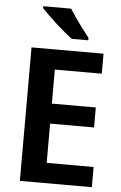

<svg xmlns="http://www.w3.org/2000/svg" viewBox="-62 -981 645 1023"><g transform="rotate(5 261.0 -469.0)"><path d="M469 0H84V-714H469V-607H218V-425H453V-318H218V-108H469ZM276 -938Q290 -916 309 -888.5Q328 -861 347.5 -835.5Q367 -810 382 -791V-778H294Q276 -791 252.5 -810.5Q229 -830 205 -852Q181 -874 160.5 -894Q140 -914 127 -928V-938Z"/></g></svg>

Font: Noto Sans Display SemiBold
Style: Regular
Weight: 600
Designer: Monotype Design Team
Foundry: Monotype Imaging Inc.
Version: Version 2.003